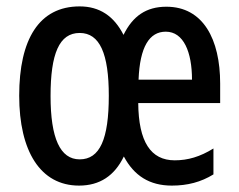

<svg xmlns="http://www.w3.org/2000/svg" viewBox="-20 -570 748 600"><path d="M500 -549C437 -549 395 -520 366 -461C336 -520 291 -550 229 -550C102 -550 40 -447 40 -271C40 -98 106 10 227 10C292 10 338 -21 367 -81C399 -21 447 10 517 10C566 10 608 -1 647 -25V-106C605 -80 567 -69 526 -69C451 -69 413 -127 412 -248H668V-309C668 -447 615 -549 500 -549ZM498 -471C554 -471 580 -407 580 -321H413C417 -424 447 -471 498 -471ZM229 -467C292 -467 320 -402 320 -271C320 -135 292 -72 229 -72C168 -72 138 -138 138 -270C138 -402 165 -467 229 -467Z"/></svg>

Font: Noto Sans Lao ExtraCondensed Medium
Style: Regular
Weight: 500
Width: 2
Designer: Monotype Design Team
Foundry: Monotype Imaging Inc.
Version: Version 2.003